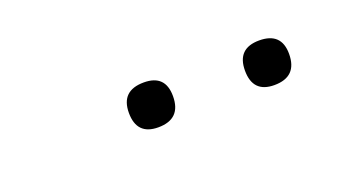

<svg xmlns="http://www.w3.org/2000/svg" viewBox="-24 -723 446 244"><g transform="rotate(-20 199.0 -601.0)"><path d="M167 -631Q196 -631 196 -602Q196 -571 165 -571Q136 -571 136 -601Q136 -631 167 -631ZM353 -602Q353 -571 322 -571Q293 -571 293 -601Q293 -631 323 -631Q353 -631 353 -602Z"/></g></svg>

Font: Alegreya Sans SC Light
Style: Italic
Weight: 300
Italic angle: -7°
Designer: Juan Pablo del Peral
Foundry: Huerta Tipografica
Version: Version 2.007